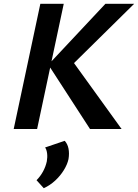

<svg xmlns="http://www.w3.org/2000/svg" viewBox="-20 -678 725 1009"><path d="M453 0 234 -338 534 -658H685L335 -313L352 -370L619 0ZM52 0 192 -658H315L175 0ZM210 311 172 269Q192 249 206 223.5Q220 198 226 170Q230 148 227.5 128Q225 108 217 97L320 62Q335 78 340 103Q345 128 340 158Q334 186 315.5 216Q297 246 270 271Q243 296 210 311Z"/></svg>

Font: Ysabeau Infant
Style: Bold Italic
Weight: 700
Italic angle: -12°
Designer: Christian Thalmann (Catharsis Fonts)
Version: Version 2.001;gftools[0.9.30]; featfreeze: ss01,ss02,lnum